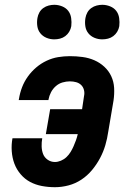

<svg xmlns="http://www.w3.org/2000/svg" viewBox="-20 -772 540 800"><path d="M209 8Q181 8 154.5 3Q128 -2 105.5 -14Q83 -26 66 -46Q49 -66 40 -90Q31 -114 29 -141.5Q27 -169 32 -196H156Q153 -179 153.5 -162Q154 -145 159.5 -130.5Q165 -116 178.5 -106.5Q192 -97 209 -97Q221 -97 234 -102.5Q247 -108 257 -117.5Q267 -127 274 -138.5Q281 -150 286.5 -162.5Q292 -175 296.5 -187.5Q301 -200 304 -213H171L189 -317H322L330 -371Q333 -384 330 -396.5Q327 -409 318.5 -417.5Q310 -426 297.5 -429.5Q285 -433 271 -433Q256 -433 240.5 -428.5Q225 -424 212.5 -413Q200 -402 192.5 -387.5Q185 -373 182 -357Q182 -356 182 -355.5Q182 -355 182 -355H58Q58 -356 58.5 -357.5Q59 -359 59 -360Q63 -385 72 -408.5Q81 -432 96 -453Q111 -474 131 -491Q151 -508 174.5 -519Q198 -530 222.5 -534Q247 -538 271 -538Q298 -538 324 -534.5Q350 -531 373 -521Q396 -511 414.5 -494Q433 -477 443.5 -454.5Q454 -432 455.5 -406Q457 -380 453 -353L431 -223Q427 -195 419 -167.5Q411 -140 397 -113.5Q383 -87 363.5 -63.5Q344 -40 319 -23.5Q294 -7 265.5 0.5Q237 8 209 8ZM406 -608Q389 -608 373.5 -614.5Q358 -621 348 -633.5Q338 -646 335.5 -663Q333 -680 336 -697Q338 -709 344 -720Q350 -731 360.5 -738.5Q371 -746 383 -749Q395 -752 406 -752Q423 -752 439 -745.5Q455 -739 464.5 -726.5Q474 -714 476.5 -697Q479 -680 477 -663Q475 -651 468.5 -640Q462 -629 452 -621.5Q442 -614 430 -611Q418 -608 406 -608ZM206 -608Q189 -608 173.5 -614.5Q158 -621 148 -633.5Q138 -646 135.5 -663Q133 -680 136 -697Q138 -709 144 -720Q150 -731 160.5 -738.5Q171 -746 183 -749Q195 -752 206 -752Q223 -752 239 -745.5Q255 -739 264.5 -726.5Q274 -714 276.5 -697Q279 -680 277 -663Q275 -651 268.5 -640Q262 -629 252 -621.5Q242 -614 230 -611Q218 -608 206 -608Z"/></svg>

Font: Iosevka Curly XBdObl
Style: Regular
Weight: 800
Italic angle: -9°
Monospace: yes
Designer: Belleve Invis
Foundry: Belleve Invis
Version: Version 11.1.0; ttfautohint (v1.8.3)